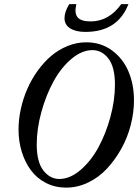

<svg xmlns="http://www.w3.org/2000/svg" viewBox="-20 -877 656 911"><path d="M385.3 -725.6Q339.8 -725.6 313 -742.4Q286.1 -759.3 286.1 -790.5Q286.1 -820.8 308.6 -857.4H342.3Q332 -814.5 348.1 -794.9Q364.3 -775.4 410.2 -775.4Q496.6 -775.4 555.2 -857.4H589.4Q538.1 -725.6 385.3 -725.6ZM293.9 13.2Q241.2 13.2 198 -9Q154.8 -31.2 126.7 -69.1Q98.6 -106.9 83.3 -156.7Q67.9 -206.5 67.9 -262.2Q67.9 -310.5 78.9 -360.4Q89.8 -410.2 109.9 -455.8Q129.9 -501.5 159.2 -542Q188.5 -582.5 223.4 -612.1Q258.3 -641.6 301.3 -658.9Q344.2 -676.3 389.2 -676.3Q459 -676.3 511.2 -637.9Q563.5 -599.6 589.6 -537.8Q615.7 -476.1 615.7 -400.9Q615.7 -343.3 600.3 -283.7Q585 -224.1 555.7 -171.4Q526.4 -118.7 487.5 -76.9Q448.7 -35.2 398.4 -11Q348.1 13.2 293.9 13.2ZM261.2 -27.8Q312 -27.8 361.6 -70.1Q411.1 -112.3 446.5 -177Q481.9 -241.7 503.7 -321.5Q525.4 -401.4 525.4 -475.1Q525.4 -559.1 494.4 -599.1Q463.4 -639.2 418.9 -639.2Q368.2 -639.2 318.6 -597.2Q269 -555.2 233.6 -490.2Q198.2 -425.3 176.3 -345.5Q154.3 -265.6 154.3 -191.9Q154.3 -108.4 185.8 -68.1Q217.3 -27.8 261.2 -27.8Z"/></svg>

Font: Elstob 10pt Medium
Style: Italic
Weight: 500
Italic angle: -20°
Designer: Peter S. Baker
Version: Version 1.015